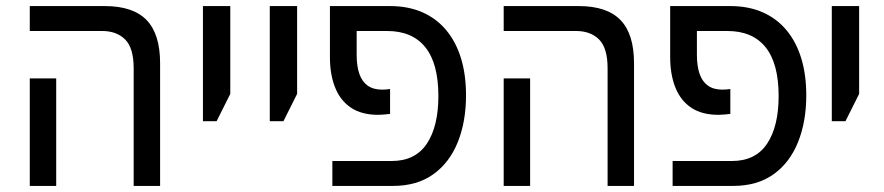

<svg xmlns="http://www.w3.org/2000/svg" viewBox="-20 -612 2910 632"><path d="M420 0V-387Q420 -454 392 -482Q364 -510 316 -510H78V-592H325Q418 -592 462.5 -546Q507 -500 507 -404V0ZM78 0V-354H165V0Z M648 -213V-592H738V-303L693 -213Z M868 -213V-592H958V-303L913 -213Z M1074 0V-82H1269Q1347 -82 1385 -139Q1423 -196 1423 -296Q1423 -403 1380 -456.5Q1337 -510 1254 -510H1106V-592H1264Q1324 -592 1370.5 -571.5Q1417 -551 1449 -512.5Q1481 -474 1497.5 -420Q1514 -366 1514 -298Q1514 -212 1487 -144.5Q1460 -77 1406.5 -38.5Q1353 0 1273 0ZM1225 -234Q1171 -234 1136 -257Q1101 -280 1083.5 -323Q1066 -366 1066 -424V-592H1154V-432Q1154 -394 1163 -368.5Q1172 -343 1190.5 -330Q1209 -317 1237 -317Q1244 -317 1251 -317.5Q1258 -318 1264 -319V-237Q1254 -236 1244 -235Q1234 -234 1225 -234Z M1980 0V-387Q1980 -454 1952 -482Q1924 -510 1876 -510H1638V-592H1885Q1978 -592 2022.5 -546Q2067 -500 2067 -404V0ZM1638 0V-354H1725V0Z M2194 0V-82H2389Q2467 -82 2505 -139Q2543 -196 2543 -296Q2543 -403 2500 -456.5Q2457 -510 2374 -510H2226V-592H2384Q2444 -592 2490.5 -571.5Q2537 -551 2569 -512.5Q2601 -474 2617.5 -420Q2634 -366 2634 -298Q2634 -212 2607 -144.5Q2580 -77 2526.5 -38.5Q2473 0 2393 0ZM2345 -234Q2291 -234 2256 -257Q2221 -280 2203.5 -323Q2186 -366 2186 -424V-592H2274V-432Q2274 -394 2283 -368.5Q2292 -343 2310.5 -330Q2329 -317 2357 -317Q2364 -317 2371 -317.5Q2378 -318 2384 -319V-237Q2374 -236 2364 -235Q2354 -234 2345 -234Z M2718 -213V-592H2808V-303L2763 -213Z"/></svg>

Font: Noto Sans Hebrew SemiCondensed
Style: Regular
Weight: 400
Width: 4
Designer: Monotype Design Team
Foundry: Monotype Imaging Inc.
Version: Version 2.003